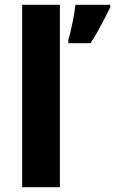

<svg xmlns="http://www.w3.org/2000/svg" viewBox="-20 -780 479 800"><path d="M229.6 0H72.2V-760H229.6ZM439.4 -749.7Q428.7 -727.6 416.2 -703.3Q403.7 -679 389.3 -653.2Q375 -627.4 357.3 -600H264.8V-613.3Q269.2 -628 273.5 -646.7Q277.8 -665.3 282 -685.2Q286.2 -705 289.3 -724.5Q292.5 -744 294.5 -760H439.4Z"/></svg>

Font: Noto Sans Oriya
Style: Regular
Weight: 400
Designer: Amélie Bonet and Sol Matas
Foundry: Google LLC
Version: Version 2.006